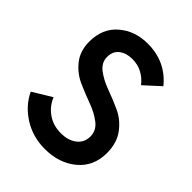

<svg xmlns="http://www.w3.org/2000/svg" viewBox="-217 -876 1003 1003"><g transform="rotate(45 284.0 -375.0)"><path d="M291.2 10Q202.5 10 131.9 -34.4Q61.2 -78.8 27.5 -150L132.5 -213.8Q152.5 -165 194.4 -136.2Q236.2 -107.5 292.5 -107.5Q346.2 -107.5 380 -133.8Q413.8 -160 413.8 -205Q413.8 -248.8 376.9 -277.5Q340 -306.2 288.1 -325Q236.2 -343.8 184.4 -366.9Q132.5 -390 95.6 -436.2Q58.8 -482.5 58.8 -551.2Q58.8 -648.8 123.8 -704.4Q188.8 -760 282.5 -760Q416.2 -760 497.5 -660L411.2 -581.2Q360 -646.2 282.5 -646.2Q238.8 -646.2 210 -624.4Q181.2 -602.5 181.2 -560Q181.2 -518.8 218.1 -490.6Q255 -462.5 306.9 -443.8Q358.8 -425 410.6 -401.2Q462.5 -377.5 499.4 -328.1Q536.2 -278.8 536.2 -205Q536.2 -106.2 466.2 -48.1Q396.2 10 291.2 10Z"/></g></svg>

Font: Now Medium
Style: Regular
Weight: 500
Designer: Alfredo Marco Pradil
Foundry: Alfredo Marco Pradil
Version: Version 1.002;PS 001.002;hotconv 1.0.88;makeotf.lib2.5.64775